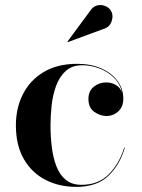

<svg xmlns="http://www.w3.org/2000/svg" viewBox="-20 -719 555 749"><path d="M383.5 -606 244 -554.5 243 -556.5 332 -677Q343.5 -694.5 359.8 -698Q376 -701.5 390.5 -695.5Q405 -689.5 412 -678.5Q423.5 -660 415.5 -636.2Q407.5 -612.5 383.5 -606ZM467 -143Q447.5 -76 402.8 -33Q358 10 277.5 10Q210.5 10 157.2 -17.5Q104 -45 73 -98.5Q42 -152 42 -230Q42 -298 69.8 -352.2Q97.5 -406.5 150.8 -438.2Q204 -470 281 -470Q335.5 -470 376 -451.8Q416.5 -433.5 438.8 -402.8Q461 -372 461 -334Q461 -302.5 441.5 -284.5Q422 -266.5 394.5 -266.5Q371 -266.5 348 -282.5Q325 -298.5 325 -333Q325 -364 346 -380.8Q367 -397.5 394.5 -397.5Q414.5 -397.5 431.5 -387.8Q448.5 -378 455.5 -359Q448.5 -392.5 424.2 -416.2Q400 -440 367.2 -452.2Q334.5 -464.5 301 -464.5Q260.5 -464.5 235.8 -441.5Q211 -418.5 198.2 -382.5Q185.5 -346.5 181.2 -306Q177 -265.5 177 -230Q177 -187 182 -145.8Q187 -104.5 199.8 -71Q212.5 -37.5 236.2 -17.8Q260 2 298 2Q363 2 403.8 -38.5Q444.5 -79 464.5 -143Z"/></svg>

Font: Bodoni* 72pt Medium
Style: Regular
Weight: 500
Version: Version 2.3